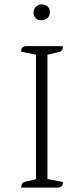

<svg xmlns="http://www.w3.org/2000/svg" viewBox="-20 -850 377 870"><path d="M76 0Q76 -22 92 -26L143 -38V-602L76 -616Q76 -628 79.5 -633Q83 -638 94 -641H265Q265 -618 249 -615L195 -602V-39L265 -25Q265 -14 261.5 -8.5Q258 -3 247 0ZM168 -758Q151 -758 141.5 -768Q132 -778 132 -794Q132 -809 143 -819.5Q154 -830 168 -830Q186 -830 196 -820Q206 -810 206 -794Q206 -778 194.5 -768Q183 -758 168 -758Z"/></svg>

Font: Petrona ExtraLight
Style: Regular
Weight: 200
Designer: Ringo R. Seeber
Foundry: Ringo R. Seeber
Version: Version 2.001; ttfautohint (v1.8.3)